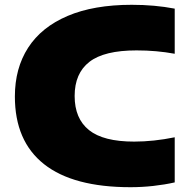

<svg xmlns="http://www.w3.org/2000/svg" viewBox="-20 -770 784 800"><path d="M42 -368Q42 -485.5 97.2 -571.2Q152.5 -657 261.5 -703.5Q370.5 -750 529 -750Q625 -750 708 -734V-546Q632 -560 549 -560Q414 -560 352.5 -512.2Q291 -464.5 291 -370Q291 -276 350.8 -228Q410.5 -180 539 -180Q620 -180 708 -198V-10Q666 -0.5 618.2 4.8Q570.5 10 524 10Q285 10 163.5 -86Q42 -182 42 -368Z"/></svg>

Font: Encode Sans Expanded Black
Style: Regular
Weight: 900
Width: 7
Designer: Multiple Designers
Foundry: Impallari Type
Version: Version 2.000